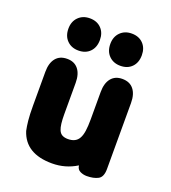

<svg xmlns="http://www.w3.org/2000/svg" viewBox="-115 -682 694 779"><g transform="rotate(20 231.5 -292.0)"><path d="M303 -19Q305 -2 318.5 4.5Q332 11 347 11Q376 11 395.5 1Q415 -9 415 -44V-329Q415 -367 398 -388Q381 -409 349 -409Q318 -409 301 -388Q284 -367 284 -329V-211Q284 -181 281 -160.5Q278 -140 271 -128Q258 -104 224 -104Q209 -104 199 -109.5Q189 -115 184 -128Q176 -147 176 -194V-329Q176 -367 159 -388Q142 -409 111 -409Q79 -409 62 -388Q45 -367 45 -329V-184Q45 -144 47.5 -119.5Q50 -95 54 -77Q82 11 197 11Q255 11 303 -19ZM141 -595Q111 -595 92 -576Q73 -557 73 -526Q73 -494 92 -475Q111 -456 141 -456Q172 -456 190.5 -475Q209 -494 209 -526Q209 -557 190.5 -576Q172 -595 141 -595ZM322 -595Q292 -595 273 -576Q254 -557 254 -526Q254 -494 273 -475Q292 -456 322 -456Q353 -456 371.5 -475Q390 -494 390 -526Q390 -557 371.5 -576Q353 -595 322 -595Z"/></g></svg>

Font: Beiruti ExtraBold
Style: Regular
Weight: 800
Designer: Arlette Boutros
Foundry: Boutros
Version: Version 1.41